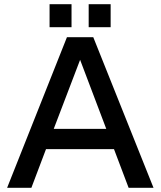

<svg xmlns="http://www.w3.org/2000/svg" viewBox="-20 -898 768 918"><path d="M595 0H714L426 -720H300L14 0H130L200 -185H525ZM217 -768H322V-878H217ZM404 -768H509V-878H404ZM237 -282 363 -612 488 -282Z"/></svg>

Font: Aspekta 500
Style: Regular
Weight: 500
Designer: Ivo Dolenc
Version: Version 2.100